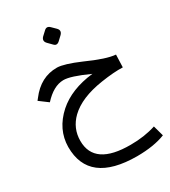

<svg xmlns="http://www.w3.org/2000/svg" viewBox="-240 -828 1103 1248"><g transform="rotate(-30 311.5 -204.0)"><path d="M344.4 -701.3 373.1 -673.1Q396.1 -650.1 373.1 -626.1L343.3 -597.9Q319.8 -575.4 300.5 -596.3L271.2 -626.1Q247.2 -650.1 269.6 -674.1L298.9 -701.3Q321.4 -724.8 344.4 -701.3ZM621.6 -335.9 618.2 -241.7Q552.7 -244.6 454.6 -229.5Q290 -204.6 208.5 -126Q140.1 -59.6 140.1 34.7Q140.1 221.2 412.6 219.7Q516.1 219.7 601.1 191.9L623 271Q538.6 304.7 410.6 305.2Q51.3 304.2 52.2 29.3Q53.7 -101.6 160.6 -197.8Q259.8 -285.6 425.8 -304.2Q293 -364.7 240.7 -363.3Q167 -362.3 94.2 -282.2L29.3 -330.6L41 -345.2Q124 -455.6 247.1 -454.6Q299.3 -453.1 412.6 -404.3Q553.7 -340.8 621.6 -335.9Z"/></g></svg>

Font: Vazir Code Hack
Style: Code-Hack
Weight: 400
Foundry: DejaVu fonts team - Redesigned by Saber Rastikerdar
Version: Version 1.1.2